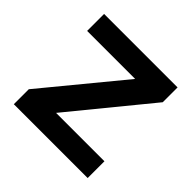

<svg xmlns="http://www.w3.org/2000/svg" viewBox="-134 -626 752 752"><g transform="rotate(45 241.5 -250.0)"><path d="M37 0V-83L303 -406H37V-500H444V-418L178 -93H446V0Z"/></g></svg>

Font: Figtree SemiBold
Style: Regular
Weight: 600
Designer: Erik Kennedy
Foundry: Erik Kennedy
Version: Version 2.001; ttfautohint (v1.8.4.7-5d5b);gftools[0.9.27]